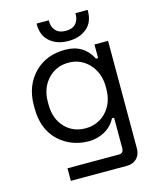

<svg xmlns="http://www.w3.org/2000/svg" viewBox="-130 -777 855 1064"><g transform="rotate(-15 298.0 -245.5)"><path d="M452 -418H464V-496H542V122Q542 156 521 178Q499 200 465 200H142V128H437Q464 128 464 98V-76H452Q429 -32 387 -9Q344 14 296 14Q247 14 202 -3Q160 -19 124 -52Q52 -121 52 -240V-256Q52 -372 125 -444Q192 -510 299 -510Q405 -510 452 -418ZM298 -60Q334 -60 363 -73Q395 -87 416 -110Q464 -162 464 -242V-254Q464 -332 416 -385Q368 -436 298 -436Q227 -436 180 -386Q132 -335 132 -256V-240Q132 -158 180 -108Q226 -60 298 -60ZM184 -685V-691H254V-686Q254 -652 273 -632Q292 -610 331 -610Q370 -610 389 -632Q407 -653 407 -686V-691H477V-685Q477 -621 437 -587Q396 -552 331 -552Q266 -552 225 -587Q184 -622 184 -685Z"/></g></svg>

Font: Rilu
Style: Regular
Weight: 500
Designer: Alí Sinisterra
Foundry: Alí Sinisterra
Version: 0.1